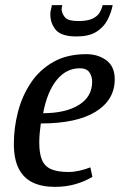

<svg xmlns="http://www.w3.org/2000/svg" viewBox="-20 -719 467 748"><path d="M194 9Q143 9 107.5 -8Q72 -25 53 -62Q34 -99 34 -159Q34 -221 50 -283Q66 -345 100 -396Q134 -447 187.5 -477.5Q241 -508 316 -508Q362 -508 394.5 -484Q427 -460 427 -410Q427 -330 353 -284Q279 -238 139 -238Q136 -217 134.5 -199Q133 -181 133 -163Q133 -121 143.5 -96Q154 -71 179 -60Q204 -49 247 -49Q267 -49 289.5 -54Q312 -59 332 -67L340 -30Q310 -12 273.5 -1.5Q237 9 194 9ZM148 -278Q235 -278 287 -310Q339 -342 339 -401Q339 -422 328 -437.5Q317 -453 291 -453Q238 -453 201 -407.5Q164 -362 148 -278ZM278 -577Q219 -577 197.5 -602.5Q176 -628 176 -664Q176 -673 178.5 -682Q181 -691 182 -699H223Q220 -691 220 -682Q222 -664 234 -650.5Q246 -637 286 -637Q320 -637 339.5 -646Q359 -655 367.5 -669Q376 -683 380 -699H419Q413 -668 398 -640Q383 -612 354.5 -594.5Q326 -577 278 -577Z"/></svg>

Font: Manuale Medium
Style: Italic
Weight: 500
Italic angle: -11°
Version: Version 1.002